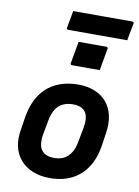

<svg xmlns="http://www.w3.org/2000/svg" viewBox="-103 -1032 807 1112"><g transform="rotate(10 300.0 -476.0)"><path d="M340 -550Q394 -550 436.5 -532.5Q479 -515 506.5 -482.5Q534 -450 544 -403.5Q554 -357 545 -300L533 -220Q521 -147 486.5 -95Q452 -43 397.5 -15.5Q343 12 269 12Q212 12 168 -6Q124 -24 95.5 -57Q67 -90 56.5 -136Q46 -182 57 -239L69 -318Q83 -393 118 -444.5Q153 -496 209 -523Q265 -550 340 -550ZM329 -432Q294 -432 268 -419Q242 -406 226.5 -380.5Q211 -355 204 -319L187 -226Q182 -195 186 -170.5Q190 -146 205 -131Q216 -119 233.5 -113Q251 -107 274 -107Q309 -107 333 -120.5Q357 -134 373 -159.5Q389 -185 395 -220L412 -311Q418 -344 414 -369.5Q410 -395 395 -410Q384 -421 367.5 -426.5Q351 -432 329 -432ZM297 -794Q316 -794 336.5 -794Q357 -794 378.5 -794Q400 -794 420.5 -794Q441 -794 460 -794Q465 -794 467.5 -791Q470 -788 469 -783L446 -654Q427 -654 406.5 -654Q386 -654 364.5 -654Q343 -654 322.5 -654Q302 -654 283 -654Q278 -654 275.5 -657Q273 -660 274 -665ZM235 -964H582Q587 -964 590 -961Q593 -958 592 -953Q589 -936 585.5 -919.5Q582 -903 579 -886.5Q576 -870 573 -852H226Q223 -852 220.5 -853.5Q218 -855 217 -857.5Q216 -860 217 -863Q220 -881 223 -897.5Q226 -914 229.5 -930.5Q233 -947 235 -964Z"/></g></svg>

Font: RecMonoLinear Nerd Font Mono
Style: Bold Italic
Weight: 700
Italic angle: -10°
Monospace: yes
Version: Version 1.085; ttfautohint (v1.8.4.7-5d5b);Nerd Fonts 3.2.1